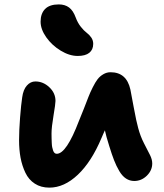

<svg xmlns="http://www.w3.org/2000/svg" viewBox="-20 -818 747 875"><path d="M334 -563Q296.4 -563 256.6 -587.2Q216.8 -611.3 190.9 -647.9Q165 -684.6 165 -719.2Q165 -756.3 185.5 -777.1Q206.1 -797.9 248 -797.9Q275.9 -797.9 294.7 -783.9Q313.5 -770 325.2 -737.8Q334 -713.9 348.4 -695.8Q362.8 -677.7 374.8 -668.9Q386.7 -660.2 395.8 -647.2Q404.8 -634.3 404.8 -618.2Q404.8 -591.8 387 -577.4Q369.1 -563 334 -563ZM205.1 37.1Q166.5 37.1 138.7 19Q110.8 1 95.7 -30.8Q80.6 -62.5 73.7 -99.1Q66.9 -135.7 66.9 -179.2Q66.9 -222.7 71.5 -282.5Q76.2 -342.3 81.1 -374Q85.9 -409.7 102.5 -428.2Q119.1 -446.8 141.1 -446.8Q176.8 -446.8 204.8 -420.4Q232.9 -394 232.9 -357.9Q232.9 -345.2 223.9 -291.5Q214.8 -237.8 214.8 -210Q214.8 -195.8 215.1 -188.2Q215.3 -180.7 215.8 -167.7Q216.3 -154.8 217.8 -147.5Q219.2 -140.1 221.9 -132.3Q224.6 -124.5 228.8 -120.8Q232.9 -117.2 238.8 -117.2Q282.7 -117.2 339.8 -267.1Q349.1 -289.1 362.1 -322.3Q375 -355.5 382.8 -375.7Q390.6 -396 402.6 -419.9Q414.6 -443.8 425 -457.3Q435.5 -470.7 450.9 -479.7Q466.3 -488.8 483.9 -488.8Q556.6 -488.8 574.2 -410.2Q575.7 -403.3 588.9 -331.8Q602.1 -260.3 609.9 -233.9Q619.6 -197.3 636.2 -165Q652.8 -132.8 663.3 -112.1Q673.8 -91.3 673.8 -73.2Q673.8 -41.5 649.2 -17.3Q624.5 6.8 591.8 6.8Q571.3 6.8 554.2 -4.4Q537.1 -15.6 523.4 -38.8Q509.8 -62 499.8 -87.9Q489.7 -113.8 478 -151.9Q463.4 -197.8 458 -224.1Q456.5 -221.2 451.2 -209.2Q445.8 -197.3 442.9 -189.9Q397 -80.6 334.7 -21.7Q272.5 37.1 205.1 37.1Z"/></svg>

Font: Shantell Sans Irregular Bouncy
Style: Bold
Weight: 700
Designer: Stephen Nixon, Anya Danilova, Shantell Martin
Foundry: Arrow Type
Version: Version 1.006;[9816181b4]